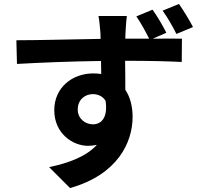

<svg xmlns="http://www.w3.org/2000/svg" viewBox="-20 -870 1040 973"><path d="M958 -733C939 -770 912 -813 887 -850L804 -816C830 -780 854 -738 874 -698ZM374 -315C374 -367 413 -393 450 -393C477 -393 501 -382 515 -359C528 -272 492 -240 451 -240C411 -240 374 -269 374 -315ZM823 -704C805 -740 778 -786 753 -821L671 -787C695 -752 716 -713 736 -674H615C615 -686 616 -696 616 -704C617 -720 620 -773 623 -789H479C483 -772 486 -735 489 -703C489 -695 490 -685 490 -673C356 -671 177 -666 63 -666L66 -546C188 -553 342 -559 492 -561L493 -495C480 -497 467 -498 453 -498C345 -498 255 -425 255 -312C255 -192 350 -131 426 -131C442 -131 457 -133 471 -136C417 -77 329 -44 229 -23L335 83C576 15 652 -148 652 -278C652 -330 640 -378 615 -415C615 -458 615 -512 614 -562C748 -562 841 -559 901 -556L902 -674C873 -675 816 -674 754 -674Z"/></svg>

Font: Noto Sans Mono CJK JP Bold
Style: Regular
Weight: 700
Designer: Ryoko NISHIZUKA (kana & ideographs); Paul D. Hunt (Latin, Greek & Cyrillic); Wenlong ZHANG (bopomofo); Sandoll Communica
Foundry: Adobe Systems Incorporated
Version: Version 1.004;PS 1.004;hotconv 1.0.82;makeotf.lib2.5.63406